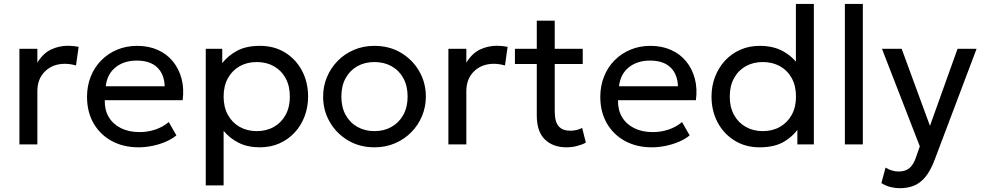

<svg xmlns="http://www.w3.org/2000/svg" viewBox="-20 -740 5037 984"><path d="M79.5 0V-490H171.5V-419Q201 -467 241.8 -486.2Q282.5 -505.5 328.5 -505.5Q343 -505.5 356.5 -504Q370 -502.5 383 -500L369.5 -404.5Q355.5 -408.5 341 -410.8Q326.5 -413 312.5 -413Q251 -413 211.2 -374.8Q171.5 -336.5 171.5 -272.5V0Z M690 15Q612 15 552.5 -17.5Q493 -50 459.5 -108.2Q426 -166.5 426 -244Q426 -300 445.2 -348Q464.5 -396 499.2 -431Q534 -466 580.8 -485.5Q627.5 -505 682.5 -505Q742 -505 788.8 -484Q835.5 -463 866.2 -425.2Q897 -387.5 910.5 -336.8Q924 -286 916 -226.5H517Q515.5 -177.5 537 -140.8Q558.5 -104 599.2 -83.5Q640 -63 696 -63Q737 -63 776 -76Q815 -89 845 -114.5L884 -46Q860 -26.5 827.2 -12.8Q794.5 1 759 8Q723.5 15 690 15ZM522 -298H824Q822 -360 785.5 -394.8Q749 -429.5 681 -429.5Q615 -429.5 572 -394.8Q529 -360 522 -298Z M1034.5 210V-490H1119V-416.5Q1149.5 -455.5 1195.8 -480.2Q1242 -505 1312.5 -505Q1385.5 -505 1441 -470.8Q1496.5 -436.5 1527.8 -377.5Q1559 -318.5 1559 -245Q1559 -191.5 1541.2 -144.2Q1523.5 -97 1490.5 -61.2Q1457.5 -25.5 1412.2 -5.2Q1367 15 1311.5 15Q1249.5 15 1203.2 -8.2Q1157 -31.5 1126 -69.5V210ZM1296 -68Q1345.5 -68 1383.8 -89.8Q1422 -111.5 1443.8 -151.2Q1465.5 -191 1465.5 -245Q1465.5 -299.5 1443.8 -339.2Q1422 -379 1383.8 -400.5Q1345.5 -422 1296 -422Q1246.5 -422 1208.2 -400.5Q1170 -379 1148 -339.2Q1126 -299.5 1126 -245Q1126 -191 1148 -151.2Q1170 -111.5 1208.2 -89.8Q1246.5 -68 1296 -68Z M1899 15Q1823 15 1763.5 -20.5Q1704 -56 1670 -115Q1636 -174 1636 -245Q1636 -297.5 1655.5 -344.5Q1675 -391.5 1710.5 -427.8Q1746 -464 1794 -484.5Q1842 -505 1899 -505Q1975.5 -505 2035 -469.5Q2094.5 -434 2128.5 -375Q2162.5 -316 2162.5 -245Q2162.5 -192.5 2143 -145.5Q2123.5 -98.5 2088 -62.5Q2052.5 -26.5 2004.5 -5.8Q1956.5 15 1899 15ZM1899 -68Q1948.5 -68 1986.8 -89.8Q2025 -111.5 2047 -151.2Q2069 -191 2069 -245Q2069 -299.5 2047.2 -339.2Q2025.5 -379 1987 -400.5Q1948.5 -422 1899 -422Q1849.5 -422 1811.2 -400.5Q1773 -379 1751.2 -339.2Q1729.5 -299.5 1729.5 -245Q1729.5 -191 1751.2 -151.2Q1773 -111.5 1811.5 -89.8Q1850 -68 1899 -68Z M2278 0V-490H2370V-419Q2399.5 -467 2440.2 -486.2Q2481 -505.5 2527 -505.5Q2541.5 -505.5 2555 -504Q2568.5 -502.5 2581.5 -500L2568 -404.5Q2554 -408.5 2539.5 -410.8Q2525 -413 2511 -413Q2449.5 -413 2409.8 -374.8Q2370 -336.5 2370 -272.5V0Z M2883 15Q2814.5 15 2772.8 -25Q2731 -65 2731 -148.5V-634H2823V-490H2966.5V-412H2823V-171.5Q2823 -115.5 2843.2 -92.8Q2863.5 -70 2902.5 -70Q2920 -70 2935.8 -74Q2951.5 -78 2963.5 -84.5L2982.5 -9Q2962 2 2936 8.5Q2910 15 2883 15ZM2619 -412V-490H2745V-412Z M3320.5 15Q3242.5 15 3183 -17.5Q3123.5 -50 3090 -108.2Q3056.5 -166.5 3056.5 -244Q3056.5 -300 3075.8 -348Q3095 -396 3129.8 -431Q3164.5 -466 3211.2 -485.5Q3258 -505 3313 -505Q3372.5 -505 3419.2 -484Q3466 -463 3496.8 -425.2Q3527.5 -387.5 3541 -336.8Q3554.5 -286 3546.5 -226.5H3147.5Q3146 -177.5 3167.5 -140.8Q3189 -104 3229.8 -83.5Q3270.5 -63 3326.5 -63Q3367.5 -63 3406.5 -76Q3445.5 -89 3475.5 -114.5L3514.5 -46Q3490.5 -26.5 3457.8 -12.8Q3425 1 3389.5 8Q3354 15 3320.5 15ZM3152.5 -298H3454.5Q3452.5 -360 3416 -394.8Q3379.5 -429.5 3311.5 -429.5Q3245.5 -429.5 3202.5 -394.8Q3159.5 -360 3152.5 -298Z M3873 15Q3800.5 15 3744.8 -19.5Q3689 -54 3657.8 -112.8Q3626.5 -171.5 3626.5 -245Q3626.5 -299 3644.5 -346Q3662.5 -393 3695.2 -428.8Q3728 -464.5 3773.5 -484.8Q3819 -505 3874 -505Q3944.5 -505 3994.8 -476.5Q4045 -448 4077.5 -400L4059 -379.5V-720H4151V0H4066.5V-115L4080 -94Q4051.5 -47 4001.8 -16Q3952 15 3873 15ZM3889.5 -68Q3939 -68 3977.2 -89.8Q4015.5 -111.5 4037.5 -151.2Q4059.5 -191 4059.5 -245Q4059.5 -299.5 4037.8 -339.2Q4016 -379 3977.5 -400.5Q3939 -422 3889.5 -422Q3840 -422 3801.8 -400.5Q3763.5 -379 3741.8 -339.2Q3720 -299.5 3720 -245Q3720 -191 3741.8 -151.2Q3763.5 -111.5 3802 -89.8Q3840.5 -68 3889.5 -68Z M4310 0V-720H4402V0Z M4592 224.5Q4568 224.5 4544.5 218.8Q4521 213 4497 198.5L4518.5 119Q4534 129 4552 134Q4570 139 4584 139Q4621 139 4641.5 121Q4662 103 4674.5 66L4694 10L4500 -490H4601L4746 -95L4887.5 -490H4985L4770.5 78Q4748.5 136 4721.8 167.8Q4695 199.5 4663 212Q4631 224.5 4592 224.5Z"/></svg>

Font: Geologica Cursive Light
Style: Regular
Weight: 300
Designer: Sindre Bremnes, Frode Helland
Foundry: Monokrom Skriftforlag AS
Version: Version 1.010;gftools[0.9.28]